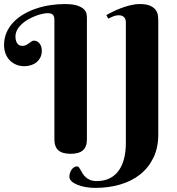

<svg xmlns="http://www.w3.org/2000/svg" viewBox="-20 -750 874 946"><path d="M408.2 -64Q408.2 -26.4 388.4 -9.3Q368.7 7.8 328.1 7.8Q287.1 7.8 267.6 -9.3Q248 -26.4 248 -64V-651.9Q248 -662.6 245.6 -668.9Q243.2 -675.3 238.8 -679Q234.4 -682.6 228.3 -683.8Q222.2 -685.1 214.8 -685.1Q204.1 -685.1 188.2 -681.6Q172.4 -678.2 154.8 -671.4Q137.2 -664.6 119.4 -654.5Q101.6 -644.5 87.6 -631.8Q73.7 -619.1 64.9 -603.5Q56.2 -587.9 56.2 -569.8Q56.2 -554.2 60.3 -544.9Q64.5 -535.6 69.8 -531Q75.2 -526.4 80.8 -525.1Q86.4 -523.9 88.9 -523.9Q101.1 -523.9 108.9 -528.1Q116.7 -532.2 123 -536.9Q129.4 -541.5 135 -545.7Q140.6 -549.8 147.9 -549.8Q153.8 -549.8 160.4 -547.1Q167 -544.4 172.6 -538.6Q178.2 -532.7 182.1 -523.2Q186 -513.7 186 -500Q186 -480.5 178.5 -466.3Q170.9 -452.1 158.9 -442.6Q147 -433.1 131.6 -428.5Q116.2 -423.8 101.1 -423.8Q77.6 -423.8 58.8 -431.9Q40 -439.9 26.9 -454.1Q13.7 -468.3 6.8 -487.3Q0 -506.3 0 -527.8Q0 -561.5 12.2 -589.6Q24.4 -617.7 45.7 -640.1Q66.9 -662.6 95.5 -679.4Q124 -696.3 157.2 -707.5Q190.4 -718.8 226.6 -724.4Q262.7 -730 298.8 -730Q338.9 -730 361.1 -722.4Q383.3 -714.8 393.8 -704.1Q404.3 -693.4 406.2 -681.6Q408.2 -669.9 408.2 -662.1ZM600.1 -640.1Q600.1 -650.4 596.9 -657Q593.8 -663.6 588.9 -667.5Q584 -671.4 577.6 -673.1Q571.3 -674.8 564.9 -674.8Q551.3 -674.8 537.4 -669.2Q523.4 -663.6 513.2 -658.2L503.9 -675.8Q515.1 -682.1 533.7 -691.4Q552.2 -700.7 574.5 -709.2Q596.7 -717.8 621.1 -723.9Q645.5 -730 668.9 -730Q702.1 -730 720.5 -721.4Q738.8 -712.9 747.6 -700.4Q756.3 -688 758.1 -673.8Q759.8 -659.7 759.8 -648.9V-87.9Q759.8 -21.5 735.6 27.8Q711.4 77.1 669.7 110.1Q627.9 143.1 571 159.4Q514.2 175.8 449.2 175.8Q424.3 175.8 401.4 171.6Q378.4 167.5 360.6 160.2Q342.8 152.8 332.3 142.8Q321.8 132.8 321.8 121.1Q321.8 112.3 324.5 103.3Q327.1 94.2 332 86.9Q336.9 79.6 344 74.7Q351.1 69.8 359.9 69.8Q365.2 69.8 369.4 75.2Q373.5 80.6 377.9 88.6Q382.3 96.7 387.9 106Q393.6 115.2 402.6 123.3Q411.6 131.3 424.3 136.7Q437 142.1 456.1 142.1Q493.7 142.1 520.8 128.4Q547.9 114.7 565.4 89.8Q583 64.9 591.6 30.5Q600.1 -3.9 600.1 -44.9Z"/></svg>

Font: Berkshire Swash
Style: Regular
Weight: 700
Designer: Astigmatic (AOETI)
Foundry: Astigmatic (AOETI)
Version: Version 1.000